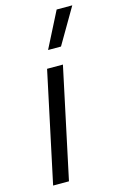

<svg xmlns="http://www.w3.org/2000/svg" viewBox="-120 -837 563 890"><g transform="rotate(-15 161.0 -392.0)"><path d="M222 -613H160L247 -784H322ZM20 0 133 -530H209L96 0Z"/></g></svg>

Font: Be Vietnam Pro Light
Style: Italic
Weight: 300
Italic angle: -12°
Designer: Lam Bao, Tony Le, Vietanh Nguyen
Foundry: Yellow Type Foundry
Version: Version 1.002; ttfautohint (v1.8.3)